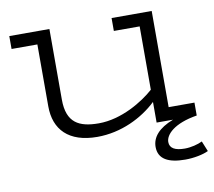

<svg xmlns="http://www.w3.org/2000/svg" viewBox="-73 -549 899 806"><g transform="rotate(-10 376.5 -145.5)"><path d="M733 -55H623V-465H452V-410H562V-140C514 -97 420 -39 323 -39C239 -39 187 -65 187 -164V-465H16V-410H126V-146C126 -47 185 16 307 16C409 16 501 -30 562 -88V0H632C569 24 540 59 540 100C540 152 582 174 654 174C691 174 731 166 753 155L735 111C717 120 687 128 660 128C619 128 596 116 596 89C596 58 634 16 733 0Z"/></g></svg>

Font: Stint Ultra Expanded
Style: Regular
Weight: 400
Width: 7
Designer: Astigmatic (AOETI)
Foundry: Astigmatic (AOETI)
Version: Version 1.000